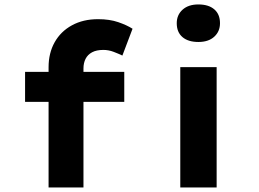

<svg xmlns="http://www.w3.org/2000/svg" viewBox="-20 -827 1142 847"><path d="M194.3 0V-530.5Q194.3 -592.8 221.1 -640.6Q247.9 -688.4 297.4 -715.4Q346.8 -742.4 412.4 -742.4Q463.6 -742.4 501.6 -729.3Q539.6 -716.2 564.7 -700.2L519.9 -581.9Q503.5 -589.8 481.3 -598.3Q459.1 -606.8 435.9 -606.8Q405.7 -606.8 386.3 -596.4Q366.9 -586 357.5 -567.5Q348.2 -549 348.2 -525.3V0H271Q247.7 0 228.5 0Q209.3 0 194.3 0ZM90.6 -377.7V-510H528.2V-377.7ZM775.3 0V-530.7H935.7V0ZM855.1 -641.8Q810.1 -641.8 784.9 -663.4Q759.7 -685 759.7 -724.6Q759.7 -761.1 785.4 -784.3Q811.1 -807.4 855.1 -807.4Q900.2 -807.4 925.3 -785.8Q950.5 -764.2 950.5 -724.6Q950.5 -688.2 925.1 -665Q899.7 -641.8 855.1 -641.8Z"/></svg>

Font: Lexend Mega
Style: Regular
Weight: 400
Designer: Bonnie Shaver-Troup, Thomas Jockin
Foundry: Lexend
Version: Version 1.007